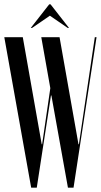

<svg xmlns="http://www.w3.org/2000/svg" viewBox="-22 -873 469 893"><path d="M343 -202H345L419 -700H427L320 0H294L217 -429H215L149 0H123L-2 -700H84L172 -202H174L212 -463L170 -700H255ZM207 -853H213L299 -743H293L210 -800L127 -743H121Z"/></svg>

Font: Moniqa SemBd Narrow Display
Style: Regular
Weight: 600
Width: 4
Designer: Rajesh Rajput
Foundry: Rajesh Rajput
Version: Version 1.000